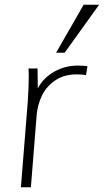

<svg xmlns="http://www.w3.org/2000/svg" viewBox="-20 -788 437 808"><path d="M348 -509 342 -472Q326 -475 303 -475Q248 -475 210.5 -448.5Q173 -422 155 -382.5Q137 -343 134 -300L110 0H68L97 -362Q101 -428 101 -462Q101 -487 100 -500H138L139 -416Q163 -461 208.5 -486.5Q254 -512 307 -512Q335 -512 348 -509ZM216 -566 332 -768H397L252 -566Z"/></svg>

Font: Muli ExtraLight
Style: Italic
Weight: 275
Italic angle: -4.541°
Designer: Vernon Adams
Foundry: Vernon Adams
Version: Version 2.001